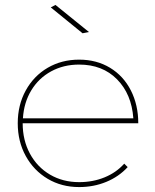

<svg xmlns="http://www.w3.org/2000/svg" viewBox="-20 -759 629 779"><path d="M205 -739 341 -629 315 -624 186 -729ZM484 -95 498 -81Q462 -42 411 -21Q360 0 301 0Q230 0 173.5 -33.5Q117 -67 84.5 -126Q52 -185 52 -259Q52 -333 84.5 -392Q117 -451 173.5 -484Q230 -517 301 -517Q372 -517 426.5 -484Q481 -451 511 -392Q541 -333 541 -259H72Q72 -190 101.5 -135.5Q131 -81 183 -50.5Q235 -20 301 -20Q357 -20 404.5 -39.5Q452 -59 484 -95ZM73 -279H521Q514 -377 455 -437Q396 -497 301 -497Q238 -497 187.5 -469.5Q137 -442 107 -392.5Q77 -343 73 -279Z"/></svg>

Font: TypoPRO Montserrat
Style: Regular
Weight: 250
Designer: Julieta Ulanovsky
Foundry: Julieta Ulanovsky
Version: Version 6.001